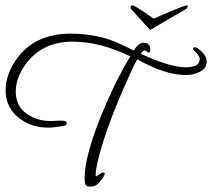

<svg xmlns="http://www.w3.org/2000/svg" viewBox="-20 -663 794 719"><path d="M679 -643Q683 -643 683 -639Q683 -633 676 -629L546 -553Q542 -551 540 -553L471 -629Q469 -631 469 -635Q469 -643 476 -643Q480 -643 495.5 -633.5Q511 -624 528.5 -612Q546 -600 556 -593Q569 -599 588.5 -607.5Q608 -616 627.5 -624Q647 -632 661.5 -637.5Q676 -643 679 -643ZM318 36Q303 36 299 26Q297 20 297 3Q297 -77 359 -231Q411 -358 468 -452Q354 -507 252 -507Q127 -507 65 -406Q39 -362 39 -320Q39 -265 81 -236Q100 -223 123.5 -216Q147 -209 175 -210L194 -211H214Q230 -211 230 -202Q230 -193 216 -191Q179 -185 161 -185Q96 -185 50 -222Q1 -261 1 -325Q1 -382 40 -439Q108 -537 245 -537Q295 -537 342.5 -527.5Q390 -518 435 -496L481 -474Q499 -503 518 -503Q543 -503 543 -476Q543 -466 536 -466Q534 -466 530 -470Q526 -474 521 -474Q515 -474 508 -461Q617 -411 675 -411Q728 -411 728 -442Q728 -451 716 -464Q703 -477 703 -481Q703 -486 711 -486Q717 -486 733 -472Q754 -453 754 -431Q754 -406 726 -393Q702 -382 676 -382Q598 -382 494 -441Q488 -431 478 -410Q468 -389 454 -357Q383 -199 352 -83Q338 -29 338 -7Q338 -2 340 -2Q341 -2 352 -10Q362 -17 365 -17Q372 -17 372 -12Q372 -3 349 23Q337 36 318 36Z"/></svg>

Font: Petemoss
Style: Regular
Weight: 400
Designer: Robert E. Leuschke
Foundry: Robert E. Leuschke
Version: Version 1.010; ttfautohint (v1.8.3)